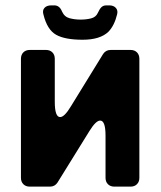

<svg xmlns="http://www.w3.org/2000/svg" viewBox="-20 -695 598 715"><path d="M384 -577Q353 -547 287.5 -547Q222 -547 189 -565.5Q156 -584 142 -640Q137 -656 145.5 -665.5Q154 -675 171 -675H182Q202 -675 211 -652Q220 -632 239.5 -627Q259 -622 280 -622Q301 -622 319 -626.5Q337 -631 344 -646.5Q351 -662 358 -668.5Q365 -675 376 -675H387Q403 -675 411.5 -665.5Q420 -656 416 -641Q406 -600 384 -577ZM58 -33V-476Q58 -491 67 -500Q76 -509 91 -509H151Q166 -509 175 -500Q184 -491 184 -476V-316Q184 -259 204 -259Q220 -259 244 -299L364 -494Q374 -509 392 -509H466Q481 -509 490 -500Q499 -491 499 -476V-33Q499 -18 490 -9Q481 0 466 0H406Q391 0 382 -9Q373 -18 373 -33V-190Q373 -246 353 -246Q337 -246 313 -207L194 -15Q184 0 166 0H91Q76 0 67 -9Q58 -18 58 -33Z"/></svg>

Font: Tsunagi Gothic Black
Style: Regular
Weight: 900
Designer: Yoshimichi Ohira
Foundry: Positype
Version: Version 1.001